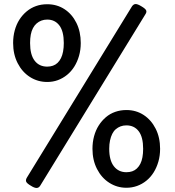

<svg xmlns="http://www.w3.org/2000/svg" viewBox="-20 -911 865 951"><path d="M214 -505Q167 -505 128.5 -529.5Q90 -554 67.5 -598Q45 -642 45 -698Q45 -731 53 -760.5Q61 -790 76 -813.5Q91 -837 112 -854.5Q133 -872 158.5 -881Q184 -890 214 -890Q262 -890 299.5 -865.5Q337 -841 358.5 -797.5Q380 -754 380 -698Q380 -664 371.5 -634.5Q363 -605 348 -581Q333 -557 312 -540Q291 -523 266.5 -514Q242 -505 214 -505ZM214 -581Q229 -581 242 -585.5Q255 -590 265 -599.5Q275 -609 282 -623Q289 -637 292.5 -656Q296 -675 296 -698Q296 -756 274 -785Q252 -814 214 -814Q198 -814 185 -809Q172 -804 161.5 -795Q151 -786 143.5 -772Q136 -758 132.5 -739.5Q129 -721 129 -698Q129 -640 151.5 -610.5Q174 -581 214 -581ZM179 9Q172 20 161 20Q150 20 133 9Q114 -2 110 -10.5Q106 -19 113 -31L634 -880Q642 -891 652 -891Q662 -891 680 -880Q699 -869 703.5 -860.5Q708 -852 700 -840ZM606 19Q560 19 521.5 -5.5Q483 -30 460.5 -74Q438 -118 438 -174Q438 -207 446 -236.5Q454 -266 469 -289.5Q484 -313 504.5 -330.5Q525 -348 551 -357Q577 -366 606 -366Q654 -366 691.5 -341.5Q729 -317 751 -273.5Q773 -230 773 -174Q773 -140 764.5 -110.5Q756 -81 741 -57Q726 -33 705 -16Q684 1 659 10Q634 19 606 19ZM606 -58Q622 -58 635 -62.5Q648 -67 658 -76.5Q668 -86 675 -99.5Q682 -113 685.5 -132Q689 -151 689 -174Q689 -232 667 -261Q645 -290 606 -290Q590 -290 577 -285Q564 -280 553.5 -271Q543 -262 536 -248Q529 -234 525 -215.5Q521 -197 521 -174Q521 -117 544 -87.5Q567 -58 606 -58Z"/></svg>

Font: Playwrite AT
Style: Regular
Weight: 400
Designer: Veronika Burian, José Scaglione
Foundry: TypeTogether
Version: Version 1.002